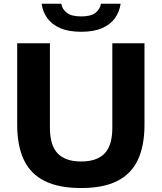

<svg xmlns="http://www.w3.org/2000/svg" viewBox="-20 -964 837 994"><path d="M400 9.5Q284.5 9.5 211.2 -27Q138 -63.5 103.5 -136.5Q69 -209.5 69 -317.5V-740H238.5V-302Q238.5 -211 278.8 -169.5Q319 -128 400 -128Q481.5 -128 521.5 -169.5Q561.5 -211 561.5 -302V-740H728V-317.5Q728 -209.5 693.8 -136.5Q659.5 -63.5 587 -27Q514.5 9.5 400 9.5ZM400.5 -799.5Q335.5 -799.5 292 -818.2Q248.5 -837 225 -869.8Q201.5 -902.5 195.5 -944.5H297Q303 -914.5 327.2 -896.8Q351.5 -879 400.5 -879Q449.5 -879 473.2 -896.8Q497 -914.5 503 -944.5H604.5Q598.5 -902.5 575 -869.8Q551.5 -837 508.5 -818.2Q465.5 -799.5 400.5 -799.5Z"/></svg>

Font: Encode Sans SemiExpanded
Style: Bold
Weight: 700
Width: 6
Designer: Multiple Designers
Foundry: Impallari Type
Version: Version 3.002